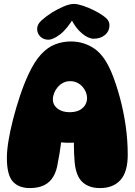

<svg xmlns="http://www.w3.org/2000/svg" viewBox="-20 -950 685 977"><path d="M132 7Q75 7 45 -26.5Q15 -60 15 -147Q15 -184 23.5 -235.5Q32 -287 47 -345Q62 -403 81.5 -461.5Q101 -520 124 -570Q155 -637 189 -673.5Q223 -710 261 -724.5Q299 -739 341 -739Q406 -739 459.5 -703Q513 -667 550 -575Q571 -523 589.5 -455.5Q608 -388 619 -313Q630 -238 630 -163Q630 -75 593 -34Q556 7 489 7Q433 7 400 -23Q367 -53 360 -123Q356 -168 356 -216Q356 -264 360 -309L423 -234Q398 -226 360 -224Q322 -222 281.5 -226Q241 -230 206 -241L294 -307Q295 -258 289 -211Q283 -164 275 -126Q269 -82 252 -52.5Q235 -23 205.5 -8Q176 7 132 7ZM335 -379Q376 -379 399.5 -399.5Q423 -420 423 -452Q423 -466 417 -481Q411 -496 400 -508.5Q389 -521 373 -529Q357 -537 337 -537Q317 -537 301 -528.5Q285 -520 273.5 -506.5Q262 -493 255.5 -476.5Q249 -460 249 -444Q249 -416 272.5 -397.5Q296 -379 335 -379ZM357 -930Q374 -930 403 -920.5Q432 -911 461 -896Q496 -878 516.5 -861Q537 -844 537 -823Q537 -791 514 -772Q491 -753 457 -753Q429 -753 396.5 -780.5Q364 -808 341 -855L359 -866Q323 -804 287 -776Q251 -748 226 -748Q201 -748 185 -764Q169 -780 169 -803Q169 -826 191 -846Q213 -866 247 -888Q276 -905 305 -917.5Q334 -930 357 -930Z"/></svg>

Font: DynaPuff
Style: Bold
Weight: 700
Designer: Toshi Omagari, Jennifer Daniel
Foundry: Google Fonts
Version: Version 2.000